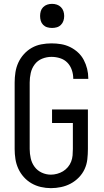

<svg xmlns="http://www.w3.org/2000/svg" viewBox="-20 -968 540 996"><path d="M244 8Q218 8 192 2Q166 -4 143.5 -17Q121 -30 103.5 -49.5Q86 -69 75 -93Q64 -117 60 -143Q56 -169 56 -195V-540Q56 -566 60 -592.5Q64 -619 75 -643Q86 -667 104 -687Q122 -707 145 -720Q168 -733 194.5 -738Q221 -743 247 -743Q272 -743 296.5 -739Q321 -735 343.5 -724Q366 -713 384.5 -696Q403 -679 414.5 -657Q426 -635 432 -611Q438 -587 438 -562V-559H360V-561Q360 -583 352.5 -605Q345 -627 329.5 -643Q314 -659 292 -666Q270 -673 247 -673Q222 -673 198.5 -663.5Q175 -654 160 -634Q145 -614 139.5 -589.5Q134 -565 134 -540V-195Q134 -171 139.5 -146.5Q145 -122 159.5 -102.5Q174 -83 196.5 -72.5Q219 -62 244 -62Q260 -62 276.5 -66.5Q293 -71 307 -79.5Q321 -88 332 -101Q343 -114 349 -129.5Q355 -145 356.5 -161.5Q358 -178 358 -195V-330H250V-400H436V-195Q436 -168 433 -141.5Q430 -115 419 -91Q408 -67 389 -47.5Q370 -28 346.5 -15.5Q323 -3 296.5 2.5Q270 8 244 8ZM250 -823Q237 -823 225 -826.5Q213 -830 204 -839Q195 -848 191.5 -860Q188 -872 188 -885Q188 -898 191.5 -910Q195 -922 204 -931Q213 -940 225 -944Q237 -948 250 -948Q263 -948 275 -944Q287 -940 296 -931Q305 -922 309 -910Q313 -898 313 -885Q313 -872 309 -860Q305 -848 296 -839Q287 -830 275 -826.5Q263 -823 250 -823Z"/></svg>

Font: Iosevka SS18
Style: Regular
Weight: 400
Monospace: yes
Designer: Belleve Invis
Foundry: Belleve Invis
Version: Version 25.1.1; ttfautohint (v1.8.4)